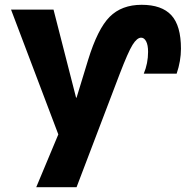

<svg xmlns="http://www.w3.org/2000/svg" viewBox="-20 -560 774 800"><path d="M570 -540Q654 -540 694 -496.5Q734 -453 734 -357Q734 -306 716 -253H579Q597 -296 597 -344Q597 -372 589 -387.5Q581 -403 568 -403Q551 -403 532.5 -373.5Q514 -344 478 -250L299 220H131L223 0L26 -520H203L297 -153H299L347 -310Q387 -440 437 -490Q487 -540 570 -540Z"/></svg>

Font: Mplus 1p ExtraBold
Style: Regular
Weight: 800
Version: Version 1.061